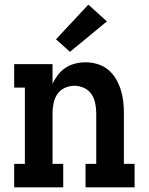

<svg xmlns="http://www.w3.org/2000/svg" viewBox="-20 -806 640 826"><path d="M41 0V-101H87V-429H41V-530H206V-445Q215 -465 229 -483.5Q243 -502 262 -514.5Q281 -527 303.5 -532.5Q326 -538 348 -538Q374 -538 399 -530.5Q424 -523 444 -507Q464 -491 477.5 -468.5Q491 -446 499 -421.5Q507 -397 510 -371.5Q513 -346 513 -320V-101H559V0H348V-101H394V-320Q394 -341 389.5 -362.5Q385 -384 373 -401.5Q361 -419 341 -428Q321 -437 300 -437Q279 -437 259 -428Q239 -419 227 -401.5Q215 -384 210.5 -362.5Q206 -341 206 -320V-101H252V0ZM281 -583 221 -637 360 -786 440 -714Z"/></svg>

Font: Iosevka Slab Extended
Style: Bold
Weight: 700
Width: 7
Monospace: yes
Designer: Belleve Invis
Foundry: Belleve Invis
Version: Version 11.1.0; ttfautohint (v1.8.3)